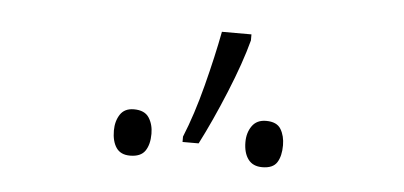

<svg xmlns="http://www.w3.org/2000/svg" viewBox="-29 -884 600 285"><g transform="rotate(5 271.0 -741.5)"><path d="M336 -839V-830Q327 -796 308.5 -751Q290 -706 272 -671H248V-679Q262 -713 273.5 -757.5Q285 -802 292 -839ZM172 -713Q188 -713 194.5 -703Q201 -693 201 -679Q201 -663 194.5 -653.5Q188 -644 172 -644Q158 -644 151.5 -653.5Q145 -663 145 -679Q145 -693 151.5 -703Q158 -713 172 -713ZM369 -713Q385 -713 391 -703Q397 -693 397 -679Q397 -663 391 -653.5Q385 -644 369 -644Q355 -644 348 -653.5Q341 -663 341 -679Q341 -693 348 -703Q355 -713 369 -713Z"/></g></svg>

Font: Noto Sans Disp ExtLt
Style: Regular
Weight: 200
Designer: Monotype Design Team
Foundry: Monotype Imaging Inc.
Version: Version 2.000;GOOG;noto-source:20170915:90ef993387c0